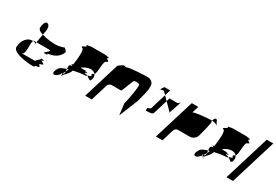

<svg xmlns="http://www.w3.org/2000/svg" viewBox="35 -1548 3072 2139"><g transform="rotate(30 1571.0 -478.5)"><path d="M128 -291C100 -201 332 -182 376 -182C461 -182 365 -188 425 -200C509 -212 409 -227 458 -244C531 -262 416 -276 452 -288C488 -296 454 -301 430 -304C450 -292 356 -244 395 -244H208C268 -244 230 -394 254 -426C244 -426 232 -425 217 -421C176 -409 132 -360 128 -291ZM248 -604C249 -664 284 -689 296 -676C327 -664 327 -623 322 -591L312 -541C269 -554 239 -574 248 -604ZM254 -426C257 -430 260 -432 265 -432H293L289 -404C290 -416 277 -425 254 -426ZM312 -541 293 -432H452C519 -432 389 -370 433 -370C518 -370 423 -376 483 -388C567 -400 609 -446 629 -494C634 -510 608 -525 599 -538C583 -537 552 -516 478 -516C457 -516 373 -522 312 -541ZM414 -307C422 -307 428 -306 430 -304C415 -306 404 -307 414 -307Z M646 -293C612 -242 621 -208 656 -220C673 -226 692 -243 710 -266C700 -269 694 -272 717 -276C724 -287 732 -299 739 -312C738 -322 738 -333 736 -344C688 -329 652 -312 646 -293ZM765 -633C727 -650 822 -665 796 -677C770 -689 871 -695 846 -695H1033C1008 -695 1107 -689 1072 -677C1038 -665 1125 -650 1078 -633C1038 -633 1058 -475 1029 -449C1015 -468 989 -478 957 -475C925 -472 890 -456 861 -432H922C982 -432 884 -429 941 -422C997 -416 893 -409 943 -400C951 -400 960 -398 967 -395C951 -387 986 -383 938 -383C919 -383 862 -375 803 -362L800 -356C787 -315 743 -280 728 -260C724 -262 715 -264 710 -266C713 -269 715 -272 717 -276H718C737 -276 740 -292 739 -312C745 -324 751 -337 755 -350C748 -348 743 -346 736 -344C733 -373 731 -400 756 -400C760 -401 765 -401 767 -402C768 -404 767 -407 768 -409C758 -414 735 -418 771 -422C785 -507 796 -633 765 -633ZM720 -254C722 -254 724 -255 725 -255C723 -252 724 -249 726 -247C711 -249 697 -251 720 -254ZM725 -255C736 -257 733 -258 728 -260C726 -258 726 -257 725 -255ZM726 -247C728 -245 732 -244 740 -244C763 -244 743 -245 726 -247ZM967 -395C1003 -379 1021 -335 1037 -386C1044 -410 1041 -433 1029 -449C1026 -447 1023 -445 1020 -445C972 -428 1047 -413 988 -401C977 -399 971 -397 967 -395Z M1061 -188H1145L1212 -406C1217 -421 1238 -438 1254 -438H1379C1387 -438 1445 -607 1449 -600C1467 -608 1489 -608 1517 -600C1537 -600 1494 -372 1481 -330L1499 -187L1600 -437C1605 -454 1646 -612 1638 -624C1647 -692 1601 -716 1553 -716C1521 -716 1312 -707 1299 -689C1282 -689 1272 -704 1256 -692C1240 -680 1207 -665 1202 -648Z M1742 -662C1743 -661 1746 -663 1748 -666C1745 -665 1741 -663 1742 -662ZM1748 -666C1757 -678 1773 -712 1780 -712H1852L1829 -638L1792 -675C1776 -671 1757 -669 1748 -666ZM1728 -412C1732 -406 1722 -381 1730 -381C1739 -381 1798 -384 1807 -390C1815 -396 1821 -404 1823 -412L1877 -589L1829 -638L1767 -434C1764 -425 1724 -418 1728 -412ZM1877 -589 1890 -631H1984C2000 -631 2018 -644 2024 -661C2020 -647 1967 -484 1963 -490C1958 -497 1973 -500 1965 -500ZM2024 -661V-662Z M1971 -188H2055L2103 -344C2108 -360 2127 -375 2144 -375H2300C2335 -375 2371 -403 2382 -438C2387 -454 2434 -627 2425 -640V-654H2407C2379 -654 2194 -640 2188 -622L2215 -710H2131ZM2425 -654C2428 -678 2444 -694 2451 -694C2475 -694 2473 -660 2488 -646C2486 -638 2500 -638 2492 -632C2476 -647 2453 -653 2425 -654Z M2462 -293C2428 -242 2437 -208 2472 -220C2489 -226 2508 -243 2526 -266C2516 -269 2510 -272 2533 -276C2540 -287 2548 -299 2555 -312C2554 -322 2554 -333 2552 -344C2504 -329 2468 -312 2462 -293ZM2581 -633C2543 -650 2638 -665 2612 -677C2586 -689 2687 -695 2662 -695H2849C2824 -695 2923 -689 2888 -677C2854 -665 2941 -650 2894 -633C2854 -633 2874 -475 2845 -449C2831 -468 2805 -478 2773 -475C2741 -472 2706 -456 2677 -432H2738C2798 -432 2700 -429 2757 -422C2813 -416 2709 -409 2759 -400C2767 -400 2776 -398 2783 -395C2767 -387 2802 -383 2754 -383C2735 -383 2678 -375 2619 -362L2616 -356C2603 -315 2559 -280 2544 -260C2540 -262 2531 -264 2526 -266C2529 -269 2531 -272 2533 -276H2534C2553 -276 2556 -292 2555 -312C2561 -324 2567 -337 2571 -350C2564 -348 2559 -346 2552 -344C2549 -373 2547 -400 2572 -400C2576 -401 2581 -401 2583 -402C2584 -404 2583 -407 2584 -409C2574 -414 2551 -418 2587 -422C2601 -507 2612 -633 2581 -633ZM2536 -254C2538 -254 2540 -255 2541 -255C2539 -252 2540 -249 2542 -247C2527 -249 2513 -251 2536 -254ZM2541 -255C2552 -257 2549 -258 2544 -260C2542 -258 2542 -257 2541 -255ZM2542 -247C2544 -245 2548 -244 2556 -244C2579 -244 2559 -245 2542 -247ZM2783 -395C2819 -379 2837 -335 2853 -386C2860 -410 2857 -433 2845 -449C2842 -447 2839 -445 2836 -445C2788 -428 2863 -413 2804 -401C2793 -399 2787 -397 2783 -395Z M2878 -188H2962L3142 -775H3058Z"/></g></svg>

Font: bitstorm
Style: obl
Weight: 400
Version: Version 0.2